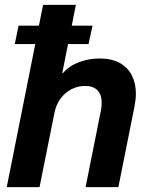

<svg xmlns="http://www.w3.org/2000/svg" viewBox="-20 -772 617 792"><path d="M125.5 -590.3H41L56.6 -666H140.6L157.7 -752H293L275.9 -666H361.8L345.2 -590.3H260.7L236.8 -470.2H239.3Q265.6 -500.5 306.2 -515.6Q346.7 -530.8 391.1 -530.8Q440.9 -530.8 474.4 -512Q507.8 -493.2 524.2 -460.4Q540.5 -427.7 540.5 -385.7Q540.5 -362.8 535.2 -335L468.3 0H333L396 -314.9Q399.4 -332 399.4 -348.1Q399.4 -382.3 381.8 -399.9Q364.3 -417.5 330.6 -417.5Q301.3 -417.5 274.9 -404.1Q248.5 -390.6 230 -365.7Q211.4 -340.8 204.6 -306.6L143.1 0H7.8Z"/></svg>

Font: Reddit Sans Chocolate
Style: Bold Italic
Weight: 700
Italic angle: -11.25°
Designer: Stephen Hutchings
Version: Version 1.013